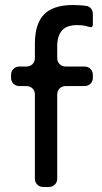

<svg xmlns="http://www.w3.org/2000/svg" viewBox="-20 -745 405 765"><path d="M119 -34V-368Q119 -383 109.5 -392.5Q100 -402 85 -402H58Q43 -402 33.5 -411.5Q24 -421 24 -436V-446Q24 -461 33.5 -470.5Q43 -480 58 -480H85Q100 -480 109.5 -489.5Q119 -499 119 -514V-570Q119 -651 156 -688Q193 -725 270 -725Q303 -725 326 -721Q337 -719 343.5 -710Q350 -701 350 -690V-648Q350 -633 335 -638Q332 -639 328.5 -639.5Q325 -640 321 -642Q305 -645 287 -645Q245 -645 226.5 -623Q208 -601 208 -561V-514Q208 -499 217.5 -489.5Q227 -480 242 -480H316Q331 -480 340.5 -470.5Q350 -461 350 -446V-436Q350 -421 340.5 -411.5Q331 -402 316 -402H242Q227 -402 217.5 -392.5Q208 -383 208 -368V-34Q208 -19 198.5 -9.5Q189 0 174 0H153Q138 0 128.5 -9.5Q119 -19 119 -34Z"/></svg>

Font: Higure Gothic Medium
Style: Regular
Weight: 500
Designer: Yoshimichi Ohira
Foundry: Positype
Version: Version 1.000